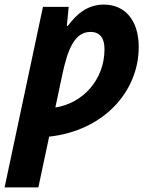

<svg xmlns="http://www.w3.org/2000/svg" viewBox="-53 -576 668 836"><path d="M-33 240H114L161 19C399 -7 551 -178 551 -371C551 -487 492 -556 399 -556C327 -556 279 -513 242 -463H238L246 -546H134ZM188 -108 217 -245C242 -365 273 -437 341 -437C383 -437 402 -409 402 -362C402 -228 307 -126 188 -108Z"/></svg>

Font: Noto Sans
Style: Bold Italic
Weight: 700
Italic angle: -12°
Designer: Monotype Design Team
Foundry: Monotype Imaging Inc.
Version: Version 2.013